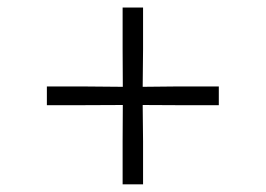

<svg xmlns="http://www.w3.org/2000/svg" viewBox="-20 -545 709 512"><path d="M307 -53.5V-168L307.5 -265L195.5 -264.5H105V-314.5H195.5L307.5 -313.5L307 -414V-525H361.5V-414L360.5 -313.5L458 -314.5H563.5V-264.5H458L360.5 -265L361.5 -168V-53.5Z"/></svg>

Font: Merriweather 120pt Medium
Style: Regular
Weight: 500
Version: Version 2.100